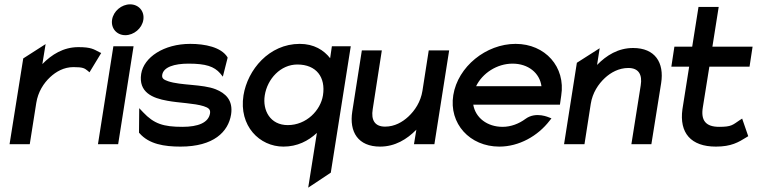

<svg xmlns="http://www.w3.org/2000/svg" viewBox="-20 -664 3485 884"><path d="M24 0H117L147 -190C155 -241 181 -281 211 -309C238 -334 274 -355 318 -355C362 -355 369 -350 384 -338L392 -331L446 -420L437 -424C412 -437 400 -447 341 -447C272 -447 218 -413 175 -369L190 -461L87 -395Z M496 -573C490 -533 518 -502 557 -502C596 -502 634 -533 640 -573C646 -613 618 -644 579 -644C540 -644 502 -613 496 -573ZM431 0H524L595 -451H502Z M630 -324C617 -239 682 -212 751 -200C804 -190 874 -189 918 -175C939 -168 950 -161 947 -142C940 -99 892 -80 820 -80C732 -80 689 -94 639 -147L621 -166L620 -53L622 -51C666 0 737 11 811 11C964 11 1031 -57 1044 -137C1054 -203 1018 -235 973 -253C912 -277 813 -270 754 -290C734 -297 724 -303 727 -320C733 -355 782 -371 848 -371C928 -371 966 -358 994 -326L1006 -311L1028 -398L1027 -401C998 -447 924 -462 856 -462C734 -462 642 -400 630 -324Z M1101 -225C1079 -84 1175 11 1285 11C1349 11 1399 -15 1439 -52L1399 200L1503 131L1595 -451H1508L1500 -396C1471 -433 1426 -462 1360 -462C1219 -462 1120 -343 1101 -225ZM1199 -225C1211 -301 1272 -367 1349 -367C1437 -367 1480 -308 1467 -225C1456 -156 1391 -88 1305 -88C1224 -88 1188 -156 1199 -225Z M1602 -151C1587 -56 1629 11 1730 11C1799 11 1854 -23 1897 -67L1886 0H1980L2048 -432H1954L1925 -246C1917 -195 1890 -155 1860 -127C1833 -102 1797 -81 1753 -81C1705 -81 1688 -112 1696 -161L1738 -432H1646Z M2067 -226C2046 -95 2143 11 2279 11C2369 11 2456 -37 2511 -109L2519 -119L2509 -123C2508 -123 2448 -152 2400 -117C2369 -94 2332 -80 2294 -80C2223 -80 2169 -122 2159 -182H2558L2564 -224C2585 -356 2490 -462 2354 -462C2218 -462 2088 -357 2067 -226ZM2172 -267C2201 -327 2268 -371 2340 -371C2412 -371 2465 -328 2473 -267Z M2577 0H2671L2700 -186C2708 -237 2735 -277 2765 -305C2792 -330 2829 -351 2873 -351C2921 -351 2938 -320 2930 -271L2887 0H2979L3024 -281C3039 -376 2996 -443 2895 -443C2826 -443 2772 -409 2729 -365L2741 -442L2636 -375Z M3071 -357H3153L3122 -161C3107 -52 3161 11 3276 11C3347 11 3380 -9 3417 -32L3425 -37L3397 -118L3386 -111C3353 -89 3349 -80 3291 -80C3229 -80 3206 -110 3216 -170L3246 -357H3431L3445 -449H3260L3289 -632H3196L3167 -449H3085Z"/></svg>

Font: Charger Pro
Style: ExBdObl
Weight: 400
Designer: Jasper
Foundry: Cannot Into Space Fonts
Version: Version 1.09